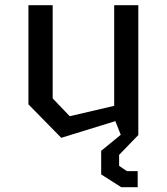

<svg xmlns="http://www.w3.org/2000/svg" viewBox="-20 -534 660 760"><path d="M188.5 -513.5H92.5V-121L222.5 11.5L436.5 -54.5L458 -0.5L380.5 63V156.5L460 207H525V143.5H482.5L451.5 122.5V79L528 0H527.5V-513.5H432V-115L256 -74L188.5 -144.5Z"/></svg>

Font: Monaspace Krypton
Style: Regular
Weight: 400
Designer: Riley Cran & the Lettermatic Team
Foundry: Lettermatic
Version: Version 1.200 (Monaspace Krypton)